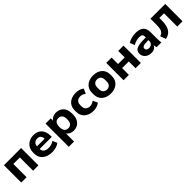

<svg xmlns="http://www.w3.org/2000/svg" viewBox="468 -2295 4223 4223"><g transform="rotate(-45 2579.5 -183.5)"><path d="M236.8 0V-412.1H439.5V0H605V-539.1H70.8V0Z M1031.2 11.2C1113.3 11.2 1198.2 -13.7 1249 -56.6L1202.6 -163.6C1158.7 -127.9 1095.7 -111.8 1036.6 -111.8C939.9 -111.8 882.8 -149.9 878.9 -235.4H1255.9V-273.9C1255.9 -442.4 1159.2 -549.8 1000.5 -549.8C843.8 -549.8 722.2 -446.3 722.2 -294.4V-244.6C722.2 -82 850.6 11.2 1031.2 11.2ZM1005.4 -437.5C1073.2 -437.5 1111.8 -400.4 1117.2 -318.4H879.9C887.2 -398.9 934.1 -437.5 1005.4 -437.5Z M1529.8 183.6V-70.3C1560.1 -19.5 1622.6 11.2 1696.3 11.2C1833 11.2 1934.1 -83.5 1934.1 -244.6V-294.4C1934.1 -456.1 1833 -549.8 1696.3 -549.8C1621.1 -549.8 1558.1 -518.6 1527.8 -465.8V-539.1H1365.7V183.6ZM1647.5 -111.8C1573.2 -111.8 1527.8 -161.6 1527.8 -269.5C1527.8 -377.9 1573.2 -426.3 1647.5 -426.3C1715.3 -426.3 1768.6 -384.3 1768.6 -294.4V-244.6C1768.6 -153.3 1715.3 -111.8 1647.5 -111.8Z M2312.5 11.2C2384.8 11.2 2459 -9.8 2504.9 -51.3L2453.6 -163.1C2417.5 -131.3 2370.6 -115.2 2328.6 -115.2C2251.5 -115.2 2193.8 -159.2 2193.8 -244.1V-294.9C2193.8 -381.8 2251 -423.8 2328.6 -423.8C2371.6 -423.8 2418.5 -406.7 2453.6 -376L2504.9 -488.3C2460 -527.3 2388.2 -549.8 2312 -549.8C2147.9 -549.8 2024.4 -459 2024.4 -294.9V-244.6C2024.4 -82.5 2147.9 11.2 2312.5 11.2Z M2852.5 11.2C3018.6 11.2 3137.2 -85 3137.2 -244.6V-294.4C3137.2 -455.1 3018.6 -549.8 2852.5 -549.8C2686 -549.8 2566.4 -455.1 2566.4 -294.4V-244.6C2566.4 -85 2686 11.2 2852.5 11.2ZM2852.5 -111.8C2784.7 -111.8 2731.4 -153.3 2731.4 -244.6V-294.4C2731.4 -386.2 2784.7 -426.3 2852.5 -426.3C2920.9 -426.3 2972.2 -385.7 2972.2 -294.4V-244.6C2972.2 -153.8 2920.9 -111.8 2852.5 -111.8Z M3419.4 0V-211.4H3626V0H3791.5V-539.1H3626V-337.9H3419.4V-539.1H3253.4V0Z M4116.7 11.2C4190.9 11.2 4243.7 -23.4 4266.6 -79.6C4268.1 -52.7 4272.9 -25.9 4282.7 0H4428.7C4422.9 -48.3 4420.9 -97.7 4420.9 -145V-327.1C4420.9 -481.4 4336.9 -549.8 4174.3 -549.8C4090.8 -549.8 3988.3 -523.4 3931.2 -484.4L3974.6 -372.1C4034.7 -408.7 4103 -427.2 4166 -427.2C4234.9 -427.2 4264.6 -405.3 4264.6 -346.2V-320.3H4221.2C3984.9 -320.3 3911.1 -271.5 3911.1 -164.6C3911.1 -66.4 3991.7 11.2 4116.7 11.2ZM4152.3 -102.1C4099.1 -102.1 4069.3 -127.4 4069.3 -168.5C4069.3 -213.4 4104.5 -237.3 4222.2 -237.3H4264.6V-208C4264.6 -141.6 4215.3 -102.1 4152.3 -102.1Z M4555.2 16.6C4709.5 -12.7 4778.8 -124.5 4778.8 -345.2V-412.1H4923.3V0H5087.9V-539.1H4628.9V-352.1C4628.9 -200.7 4596.7 -142.1 4507.3 -114.3Z"/></g></svg>

Font: Winston ExtraBold
Style: Regular
Weight: 800
Designer: Vernon Adams, Kim Jin-seong, David Berlow, Cristiano Sobral
Foundry: The Winston Project Authors
Version: Version 3.004